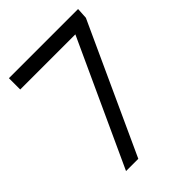

<svg xmlns="http://www.w3.org/2000/svg" viewBox="-193 -757 852 852"><g transform="rotate(-45 233.0 -330.5)"><path d="M16 -660H450L447 -608L169 -1H92L362 -589H16Z"/></g></svg>

Font: Nata Sans
Style: Regular
Weight: 400
Designer: Daniel Uzquiano Cruz
Version: Version 1.001